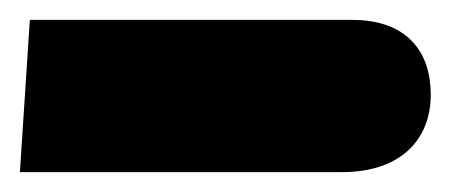

<svg xmlns="http://www.w3.org/2000/svg" viewBox="-20 -168 453 193"><path d="M0 5H324C382 5 413 -27 413 -73C413 -115 390 -148 334 -148H10Z"/></svg>

Font: Noto Sans Arabic UI XBd
Style: Regular
Weight: 800
Designer: Monotype Design Team, Nadine Chahine and Nizar Qandah
Foundry: Monotype Imaging Inc.
Version: Version 2.010